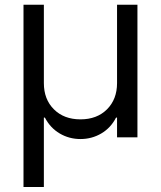

<svg xmlns="http://www.w3.org/2000/svg" viewBox="-20 -565 662 790"><path d="M76.7 204.5V-545.5H160.5V-223Q160.5 -156.2 201.9 -115.1Q243.3 -73.9 311.1 -73.9Q378.9 -73.9 420.3 -115.2Q461.6 -156.6 461.6 -223V-545.5H545.5V0H461.6V-81H457.4Q435.7 -38.7 396.7 -15.8Q357.6 7.1 311.1 7.1Q264.6 7.1 225.7 -15.8Q186.8 -38.7 164.8 -81H160.5V204.5Z"/></svg>

Font: TID UI
Style: Regular
Weight: 400
Designer: The TID Project Authors
Foundry: Bakken & Bæck
Version: Version 1.001;hotconv 1.0.109;makeotfexe 2.5.65596